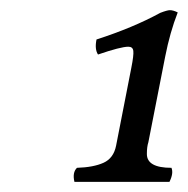

<svg xmlns="http://www.w3.org/2000/svg" viewBox="-20 -718 366 374"><path d="M230 -627Q215.3 -627 170.9 -611.8Q164.1 -622.1 168 -641.1Q239.3 -664.1 292 -692.9Q305.7 -698.2 311 -698.2Q317.4 -698.2 326.2 -693.8Q311 -654.8 301.8 -607.9L269 -440.9Q266.1 -432.1 266.1 -418Q266.1 -391.1 314 -391.1Q318.4 -380.4 310.1 -363.8H125Q120.6 -381.8 129.9 -391.1Q162.1 -392.1 181.6 -400.9Q201.2 -409.7 206.1 -434.1L235.8 -585.9Q240.7 -610.4 239.7 -618.7Q238.8 -627 230 -627Z"/></svg>

Font: Common Serif Medium
Style: Italic
Weight: 500
Italic angle: -12°
Designer: Philipp H. Poll, Khaled Hosny
Foundry: Stefan Peev, Context Ltd.
Version: Version 1.026